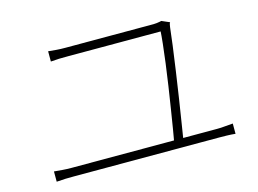

<svg xmlns="http://www.w3.org/2000/svg" viewBox="-82 -797 1165 867"><g transform="rotate(-15 500.0 -363.5)"><path d="M766 -637Q763 -633 762 -627Q761 -621 760 -615Q757 -585 750 -532.5Q743 -480 734 -417.5Q725 -355 715.5 -293Q706 -231 698 -181.5Q690 -132 686 -106H643Q647 -127 653.5 -167Q660 -207 668 -257Q676 -307 684 -360.5Q692 -414 698.5 -463.5Q705 -513 709 -551Q713 -589 714 -608Q685 -608 636 -608Q587 -608 530.5 -608Q474 -608 420.5 -608Q367 -608 329 -608Q291 -608 281 -608Q256 -608 238.5 -607.5Q221 -607 200 -605V-653Q220 -651 238 -649.5Q256 -648 280 -648Q289 -648 317 -648Q345 -648 385 -648Q425 -648 470 -648Q515 -648 558.5 -648Q602 -648 637 -648Q672 -648 692 -648Q699 -648 706.5 -649Q714 -650 719.5 -651Q725 -652 729 -653ZM85 -122Q106 -120 125.5 -118.5Q145 -117 165 -117H846Q866 -117 884 -119Q902 -121 921 -122V-74Q902 -76 880.5 -76.5Q859 -77 846 -77H165Q145 -77 126 -76.5Q107 -76 85 -74Z"/></g></svg>

Font: Noto Sans KR ExtraLight
Style: Regular
Weight: 250
Designer: Ryoko NISHIZUKA  (kana, bopomofo & ideographs); Paul D. Hunt (Latin, Greek & Cyrillic); Sandoll Communications , Soo-you
Foundry: Adobe
Version: Version 2.004-H2;hotconv 1.0.118;makeotfexe 2.5.65603